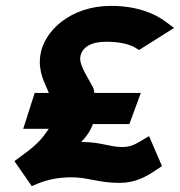

<svg xmlns="http://www.w3.org/2000/svg" viewBox="-20 -610 612 653"><path d="M107 15C141 1 178 -7 224 -7C278 -7 316 12 386 12C439 12 476 -8 511 -32L531 -45L487 -147L463 -133C438 -118 424 -110 395 -110C354 -110 322 -127 261 -127H256C273 -144 287 -164 296 -188H420L459 -294H301C301 -298 299 -304 298 -309C287 -334 249 -386 253 -415C257 -448 289 -468 339 -468C384 -468 416 -461 438 -449L453 -440L572 -515L545 -535C506 -565 444 -590 357 -590C219 -590 128 -503 117 -421C109 -363 134 -326 146 -294H98L59 -172H146C144 -169 140 -164 136 -158C116 -128 86 -103 48 -76L29 -62L88 23Z"/></svg>

Font: Charger
Style: HemiRT
Weight: 900
Designer: Jasper
Foundry: Cannot Into Space Fonts
Version: Version 0.99